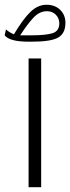

<svg xmlns="http://www.w3.org/2000/svg" viewBox="-34 -793 297 812"><path d="M-14.2 -643.6 -8.8 -668.5Q-1.5 -662.1 6.8 -657Q15.1 -651.9 24.9 -647.9Q64 -713.4 95.2 -743.2Q126.5 -772.9 162.6 -772.9Q198.7 -772.9 220.7 -751.2Q242.7 -729.5 242.7 -696.3Q242.7 -652.3 212.6 -634.5Q182.6 -616.7 99.6 -616.7H87.9Q6.3 -616.7 -14.2 -643.6ZM98.6 -643.6Q159.7 -643.6 188.2 -652.6Q216.8 -661.6 216.8 -694.3Q216.8 -715.8 202.1 -730.7Q187.5 -745.6 164.6 -745.6Q132.8 -745.6 107.2 -718Q81.5 -690.4 51.3 -643.6ZM86.9 -545.7H140.1V-1.4H86.9Z"/></svg>

Font: Vazir Thin UI
Style: Thin-UI
Weight: 100
Designer: Saber Rastikerdar
Foundry: Saber Rastikerdar
Version: Version 30.0.0